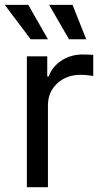

<svg xmlns="http://www.w3.org/2000/svg" viewBox="-35 -781 432 801"><path d="M77.1 0V-545.9H162.1V-461.9H168Q183.1 -503.4 221.9 -528.6Q260.7 -553.7 309.6 -553.7Q319.3 -553.7 332.8 -553.2Q346.2 -552.7 354 -552.2V-463.9Q350.1 -464.8 334.5 -466.8Q318.8 -468.8 301.3 -468.8Q242.2 -468.8 203.6 -432.9Q165 -397 165 -341.8V0ZM92.8 -617.2 -15.1 -760.7H83L165 -617.2ZM252.9 -617.2 169.9 -760.7H267.6L324.7 -617.2Z"/></svg>

Font: Inter-Regular
Style: Regular
Weight: 400
Designer: Rasmus Andersson
Foundry: rsms
Version: Version 4.000;git-a52131595